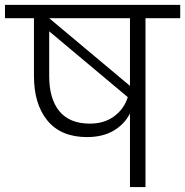

<svg xmlns="http://www.w3.org/2000/svg" viewBox="-49 -760 752 780"><path d="M315.9 -257.8Q374.5 -257.8 414.6 -287.4Q454.6 -316.9 470.2 -365.2L150.9 -632.8V-450.2Q150.9 -358.9 192.1 -308.3Q233.4 -257.8 315.9 -257.8ZM479 -424.8V-686H150.9L479 -411.1ZM-28.8 -686V-740.2H683.1V-686H542V0H479V-298.8Q455.1 -253.4 411.1 -228.3Q367.2 -203.1 304.2 -203.1Q199.2 -203.1 144 -269.8Q88.9 -336.4 88.9 -452.1V-686Z"/></svg>

Font: SVN-Poppins Light
Style: Regular
Weight: 300
Designer: Ninad Kale (Devanagari), Jonny Pinhorn (Latin)
Foundry: Indian Type Foundry
Version: Version 3.002 2017